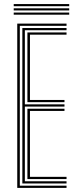

<svg xmlns="http://www.w3.org/2000/svg" viewBox="-20 -915 374 935"><path d="M64 0V-800H304V-789.2H76.5V-10.8H304V0ZM88.8 -21.5V-778.5H304V-767.8H101V-406.8H294V-396H101V-32.2H304V-21.5ZM113.5 -417.5V-757H304V-746.2H125.8V-428.2H294V-417.5ZM113.5 -43V-385.5H294V-374.8H125.8V-53.8H304V-43ZM46.8 -884.8V-895.2H317V-884.8ZM46.8 -864.2V-874.5H317V-864.2ZM46.8 -843.5V-853.8H317V-843.5Z"/></svg>

Font: Big Shoulders Inline Text Light
Style: Regular
Weight: 300
Designer: Patric King
Foundry: XO Type Co
Version: Version 1.000